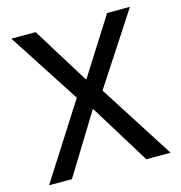

<svg xmlns="http://www.w3.org/2000/svg" viewBox="-104 -791 832 885"><g transform="rotate(-15 312.0 -349.0)"><path d="M602 0H486L310 -286H307L131 0H22L250 -357L29 -698H145L312 -428H315L486 -698H595L373 -358Z"/></g></svg>

Font: IBM Plex Sans Thai Looped Text
Style: Regular
Weight: 450
Designer: Mike Abbink, Paul van der Laan, Pieter van Rosmalen, Ben Mitchell, Mark Frömberg
Foundry: Bold Monday
Version: Version 1.1